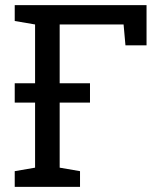

<svg xmlns="http://www.w3.org/2000/svg" viewBox="-20 -731 634 751"><path d="M37.6 0V-61.5L117.2 -75.2V-635.3L37.6 -648.9V-710.9H553.2V-553.7H470.7L463.4 -635.3H213.4V-75.2L293 -61.5V0ZM37.6 -329.6V-405.3H332V-329.6Z"/></svg>

Font: Roboto Slab
Style: Regular
Weight: 400
Designer: Google
Version: Version 2.000; ttfautohint (v1.8.1.43-b0c9)